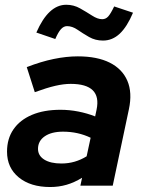

<svg xmlns="http://www.w3.org/2000/svg" viewBox="-20 -761 585 787"><path d="M185.6 5.6Q105 5.6 56.9 -33.9Q8.8 -73.3 8.8 -139.4Q8.8 -192.7 35.3 -231Q61.7 -269.3 110.9 -290.2Q160.1 -311 227.9 -311Q264.7 -311 301.2 -303.8Q337.7 -296.6 370 -283.8L375.8 -311.3Q387 -364.3 360.3 -390.8Q333.7 -417.2 269.7 -417.2Q241.3 -417.2 206.5 -409.2Q171.7 -401.1 122.6 -383.2L89.7 -485.9Q148.1 -508.6 200.3 -519.3Q252.4 -530 298.9 -530Q378.3 -530 429.8 -504.2Q481.3 -478.3 502.1 -429.8Q522.8 -381.3 508.4 -313.4L442.1 0H309.5L316.4 -32.4Q284.5 -12.7 252.7 -3.6Q220.8 5.6 185.6 5.6ZM231.8 -90.8Q260 -90.8 285.9 -98.3Q311.7 -105.8 335.1 -120.3L351.5 -196.4Q299.6 -221.3 238.3 -221.3Q191 -221.3 163.4 -202.3Q135.8 -183.3 135.8 -150.7Q135.8 -123 161.4 -106.9Q186.9 -90.8 231.8 -90.8ZM206.6 -601.1 129 -627.6Q178.6 -741.5 251.4 -741.5Q282.3 -741.5 308.4 -726.6Q334.6 -711.8 357.4 -697.1Q380.3 -682.3 398.9 -682.3Q413.4 -682.3 423.5 -693.5Q433.6 -704.6 448 -734.6L525.2 -708.9Q500.9 -651.2 470.8 -622.9Q440.6 -594.7 402.2 -594.7Q370.6 -594.7 345 -609.4Q319.4 -624.1 297.9 -639Q276.4 -653.9 254.7 -653.9Q241.2 -653.9 229.9 -641.5Q218.6 -629.1 206.6 -601.1Z"/></svg>

Font: Red Hat Display VF
Style: Italic
Weight: 300
Italic angle: -12°
Designer: Pentagram, MCKL
Foundry: Pentagram, MCKL
Version: Version 1.023